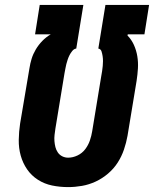

<svg xmlns="http://www.w3.org/2000/svg" viewBox="-20 -755 640 783"><path d="M258 8Q224 8 192.5 1.5Q161 -5 134.5 -22Q108 -39 90.5 -64.5Q73 -90 64.5 -120.5Q56 -151 56.5 -184.5Q57 -218 62 -251L100 -476Q103 -496 109 -515.5Q115 -535 126 -553.5Q137 -572 152.5 -588Q168 -604 187 -615H123L142 -735H320L291 -557Q282 -556 275 -547.5Q268 -539 263.5 -530Q259 -521 256 -512Q253 -503 250.5 -493.5Q248 -484 246.5 -474.5Q245 -465 243 -456L206 -231Q204 -218 202.5 -205Q201 -192 202 -179.5Q203 -167 206 -155Q209 -143 216 -133Q223 -123 234 -117.5Q245 -112 258 -112Q277 -112 296 -121Q315 -130 327.5 -146.5Q340 -163 346.5 -182Q353 -201 356 -220L393 -445Q395 -455 396.5 -465.5Q398 -476 399 -486Q400 -496 400 -506Q400 -516 398.5 -526Q397 -536 394 -545.5Q391 -555 381 -557L410 -735H588L569 -615H501L500 -610Q516 -594 526 -572Q536 -550 540 -525.5Q544 -501 542.5 -476Q541 -451 537 -425L500 -201Q495 -173 485.5 -145Q476 -117 460 -92Q444 -67 420.5 -47Q397 -27 370 -14.5Q343 -2 314.5 3Q286 8 258 8Z"/></svg>

Font: Iosevka Heavy Extended Oblique
Style: Regular
Weight: 900
Width: 7
Italic angle: -9°
Monospace: yes
Designer: Belleve Invis
Foundry: Belleve Invis
Version: Version 32.5.0; ttfautohint (v1.8.4)